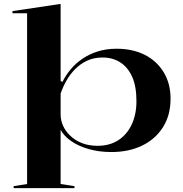

<svg xmlns="http://www.w3.org/2000/svg" viewBox="-20 -765 941 985"><path d="M50 200V190L119 179V-697H44V-708L291 -745V-351L300 -344Q316 -377 341.5 -408Q367 -439 402 -463Q437 -487 481 -501Q525 -515 578 -515Q661 -515 723 -483.5Q785 -452 820 -394Q855 -336 855 -259Q855 -173 815.5 -111.5Q776 -50 708 -17.5Q640 15 551 15Q489 15 436 0Q383 -15 345.5 -41Q308 -67 291 -99V179L362 190V200ZM481 -17Q542 -17 586.5 -45.5Q631 -74 655.5 -126Q680 -178 680 -246Q680 -322 658 -371Q636 -420 597 -445Q558 -470 506 -470Q462 -470 427.5 -454Q393 -438 366.5 -411.5Q340 -385 321.5 -352.5Q303 -320 291 -285V-177Q291 -148 303.5 -120Q316 -92 340.5 -68.5Q365 -45 400 -31Q435 -17 481 -17Z"/></svg>

Font: Kalnia SemiExpanded
Style: Regular
Weight: 400
Width: 6
Designer: Frida Medrano
Foundry: Frida Medrano
Version: Version 1.105